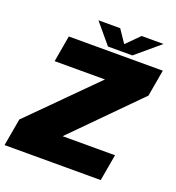

<svg xmlns="http://www.w3.org/2000/svg" viewBox="-196 -929 960 1045"><g transform="rotate(20 283.5 -406.5)"><path d="M-24.5 -158.5 339 -522.5H47.5L74 -675H618.5L591.5 -521L228 -153.5H531.5L504.5 0H-52.5ZM195.5 -813H321.5L371.5 -739L445.5 -813H572.5L434.5 -696.5H293Z"/></g></svg>

Font: Rudi
Style: Regular
Weight: 400
Italic angle: -10°
Designer: Tyler Finck
Foundry: Etcetera Type Company
Version: Version 1.111; ttfautohint (v1.8.4)